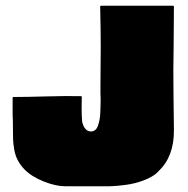

<svg xmlns="http://www.w3.org/2000/svg" viewBox="-20 -649 656 669"><path d="M532 -52Q522 -41 507.5 -33Q493 -25 478 -19.5Q463 -14 448.5 -10.5Q434 -7 419 -5Q404 -3 393.5 -2Q383 -1 373 -0.5Q363 0 362 0H207Q174 0 131.5 -17Q89 -34 64 -60Q50 -75 41.5 -91.5Q33 -108 29.5 -128.5Q26 -149 25.5 -164.5Q25 -180 25 -206.5Q25 -233 24 -249V-250V-308Q24 -311 26 -311Q68 -311 139 -313Q210 -315 262 -314Q265 -314 265 -311Q263 -233 268 -218Q277 -191 297 -191Q305 -191 311 -195.5Q317 -200 320.5 -209Q324 -218 326.5 -230Q329 -242 329.5 -257Q330 -272 330.5 -289Q331 -306 330 -324Q330 -340 330 -348L331 -488Q331 -547 329 -626Q329 -629 332 -629H583Q586 -629 586 -625Q585 -454 584 -408Q584 -344 586 -196Q587 -104 532 -52Z"/></svg>

Font: Cubao Free 
Style: Regular
Weight: 400
Designer: Aaron Amar
Version: Version 001.001